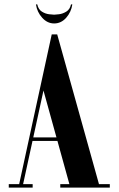

<svg xmlns="http://www.w3.org/2000/svg" viewBox="-20 -856 541 876"><path d="M172 -466 225 -699H241L436 0H301ZM216 -699H234L82 0H64ZM429 -16H481V0H433ZM255 -16H303V0H255ZM76 -16H129V0H76ZM20 -16H70L64 0H20ZM120 -229H298L295 -213H118ZM304 -836H310Q305 -801 282 -775Q259 -749 227 -749Q196 -749 172.5 -775Q149 -801 144 -836H150Q155 -813 171 -803Q187 -793 204 -791Q221 -789 227 -789Q233 -789 249.5 -791Q266 -793 282.5 -803Q299 -813 304 -836Z"/></svg>

Font: Emberly Black
Style: Regular
Weight: 900
Designer: Rajesh Rajput
Foundry: Rajesh Rajput
Version: Version 1.000